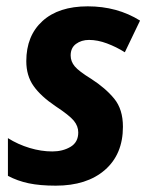

<svg xmlns="http://www.w3.org/2000/svg" viewBox="-20 -576 469 606"><path d="M156 10Q106 10 70.5 2.5Q35 -5 5 -21V-140Q37 -120 73.5 -109Q110 -98 145 -98Q178 -98 202.5 -112.5Q227 -127 227 -158Q227 -178 213 -195Q199 -212 155 -241Q109 -272 86 -304.5Q63 -337 63 -383Q63 -463 114 -509.5Q165 -556 257 -556Q350 -556 422 -511L374 -411Q347 -428 317.5 -439Q288 -450 261 -450Q237 -450 220 -437.5Q203 -425 203 -401Q203 -382 216 -366.5Q229 -351 268 -327Q313 -298 340.5 -264.5Q368 -231 368 -176Q368 -89 311 -39.5Q254 10 156 10Z"/></svg>

Font: Noto Sans SemiCondensed
Style: Bold Italic
Weight: 700
Width: 4
Italic angle: -12°
Designer: Monotype Design Team
Foundry: Monotype Imaging Inc.
Version: Version 2.013; ttfautohint (v1.8.4.7-5d5b)